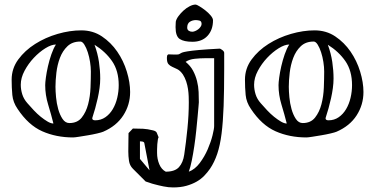

<svg xmlns="http://www.w3.org/2000/svg" viewBox="-20 -559 1642 841"><path d="M57 -82Q37 -111 34 -143Q31 -175 31 -210Q31 -259 60 -298.5Q89 -338 134 -366.5Q179 -395 232.5 -410.5Q286 -426 336 -426Q387 -426 426.5 -399.5Q466 -373 493.5 -333Q521 -293 535.5 -245.5Q550 -198 550 -156Q550 -100 520 -53.5Q490 -7 432 18Q425 21 406 25.5Q387 30 366 33.5Q345 37 326 40Q307 43 300 43Q226 43 165 16Q104 -11 57 -82ZM225 -364Q205 -364 178.5 -347.5Q152 -331 128 -305.5Q104 -280 87.5 -249Q71 -218 71 -188Q71 -167 77.5 -146Q84 -125 100 -107Q113 -92 128 -76Q143 -60 158.5 -47.5Q174 -35 188.5 -26.5Q203 -18 214 -18Q204 -58 191 -100.5Q178 -143 178 -186Q178 -197 181 -219.5Q184 -242 190 -268.5Q196 -295 205 -321Q214 -347 225 -364ZM223 -179Q223 -160 225.5 -133Q228 -106 235 -81Q242 -56 254 -38Q266 -20 284 -20Q319 -20 338 -44Q357 -68 366 -102.5Q375 -137 376.5 -176Q378 -215 378 -246Q378 -265 374.5 -287.5Q371 -310 364.5 -330Q358 -350 349.5 -363.5Q341 -377 332 -377Q297 -377 275.5 -356.5Q254 -336 242.5 -305.5Q231 -275 227 -240.5Q223 -206 223 -179ZM385 -45Q384 -43 384 -41Q384 -32 397 -32Q422 -32 441.5 -45.5Q461 -59 474 -81Q487 -103 493.5 -130.5Q500 -158 500 -186Q500 -249 471 -291Q442 -333 394 -363Q408 -325 413.5 -287.5Q419 -250 419 -215Q419 -195 416 -173Q413 -151 408 -128.5Q403 -106 397 -84.5Q391 -63 385 -45Z M618 236Q615 233 607 225Q599 217 590 208Q581 199 573 191Q565 183 562 180Q548 166 545 145.5Q542 125 542 105Q542 83 542.5 59Q543 35 543 24L562 4Q587 4 606.5 5Q626 6 650 12Q663 15 666.5 22Q670 29 675 43Q673 43 671.5 52Q670 61 669 73Q668 85 668 96Q668 107 668 111Q668 137 677.5 160Q687 183 706 193Q746 193 764 173Q782 153 787 118Q795 64 801 4Q807 -56 807 -111Q807 -121 806.5 -136.5Q806 -152 803.5 -169Q801 -186 795.5 -202.5Q790 -219 781 -233Q769 -250 756.5 -256Q744 -262 734 -266.5Q724 -271 717.5 -278.5Q711 -286 711 -306Q711 -311 712 -315Q713 -319 718 -321Q720 -321 729 -320.5Q738 -320 746 -320Q759 -320 762.5 -321Q766 -322 768.5 -324Q771 -326 777 -328.5Q783 -331 801 -334Q819 -337 852 -340Q885 -343 943 -346Q945 -346 953.5 -340Q962 -334 962 -327V-257Q962 -164 959.5 -94.5Q957 -25 950.5 26.5Q944 78 931.5 115Q919 152 900 180Q889 196 874.5 211Q860 226 840.5 237Q821 248 796 255Q771 262 738 262Q718 262 696 257.5Q674 253 656 248Q647 246 633.5 241Q620 236 618 236ZM851 -111Q851 -110 849.5 -92.5Q848 -75 845.5 -47.5Q843 -20 839.5 14Q836 48 831 81.5Q826 115 820 144.5Q814 174 807 193Q834 183 855 155Q876 127 890 94.5Q904 62 911 33.5Q918 5 918 -7V-304H878Q857 -304 833 -301.5Q809 -299 793 -288Q814 -271 825.5 -249.5Q837 -228 843 -204Q849 -180 850 -156Q851 -132 851 -111ZM635 187 612 67Q610 62 604 61Q598 60 593 60V137ZM749 -440Q749 -445 749.5 -454Q750 -463 750 -464Q752 -475 761.5 -488Q771 -501 783.5 -512.5Q796 -524 810.5 -531.5Q825 -539 837 -539Q841 -539 853.5 -531.5Q866 -524 879.5 -513.5Q893 -503 903 -491Q913 -479 913 -470Q913 -428 889 -402Q865 -376 823 -376Q786 -376 767.5 -388Q749 -400 749 -440ZM800 -438Q800 -429 806.5 -424.5Q813 -420 822 -420Q828 -420 835 -423Q842 -426 848 -430.5Q854 -435 858.5 -441.5Q863 -448 863 -454Q863 -467 853 -469Q843 -471 838 -471Q823 -471 811.5 -463.5Q800 -456 800 -438Z M1079 -82Q1059 -111 1056 -143Q1053 -175 1053 -210Q1053 -259 1082 -298.5Q1111 -338 1156 -366.5Q1201 -395 1254.5 -410.5Q1308 -426 1358 -426Q1409 -426 1448.5 -399.5Q1488 -373 1515.5 -333Q1543 -293 1557.5 -245.5Q1572 -198 1572 -156Q1572 -100 1542 -53.5Q1512 -7 1454 18Q1447 21 1428 25.5Q1409 30 1388 33.5Q1367 37 1348 40Q1329 43 1322 43Q1248 43 1187 16Q1126 -11 1079 -82ZM1247 -364Q1227 -364 1200.5 -347.5Q1174 -331 1150 -305.5Q1126 -280 1109.5 -249Q1093 -218 1093 -188Q1093 -167 1099.5 -146Q1106 -125 1122 -107Q1135 -92 1150 -76Q1165 -60 1180.5 -47.5Q1196 -35 1210.5 -26.5Q1225 -18 1236 -18Q1226 -58 1213 -100.5Q1200 -143 1200 -186Q1200 -197 1203 -219.5Q1206 -242 1212 -268.5Q1218 -295 1227 -321Q1236 -347 1247 -364ZM1245 -179Q1245 -160 1247.5 -133Q1250 -106 1257 -81Q1264 -56 1276 -38Q1288 -20 1306 -20Q1341 -20 1360 -44Q1379 -68 1388 -102.5Q1397 -137 1398.5 -176Q1400 -215 1400 -246Q1400 -265 1396.5 -287.5Q1393 -310 1386.5 -330Q1380 -350 1371.5 -363.5Q1363 -377 1354 -377Q1319 -377 1297.5 -356.5Q1276 -336 1264.5 -305.5Q1253 -275 1249 -240.5Q1245 -206 1245 -179ZM1407 -45Q1406 -43 1406 -41Q1406 -32 1419 -32Q1444 -32 1463.5 -45.5Q1483 -59 1496 -81Q1509 -103 1515.5 -130.5Q1522 -158 1522 -186Q1522 -249 1493 -291Q1464 -333 1416 -363Q1430 -325 1435.5 -287.5Q1441 -250 1441 -215Q1441 -195 1438 -173Q1435 -151 1430 -128.5Q1425 -106 1419 -84.5Q1413 -63 1407 -45Z"/></svg>

Font: Miltonian
Style: Regular
Weight: 400
Designer: Pablo Impallari
Foundry: Pablo Impallari
Version: Version 1.008